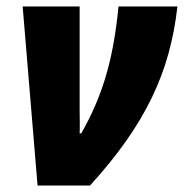

<svg xmlns="http://www.w3.org/2000/svg" viewBox="-20 -573 568 593"><path d="M96 0H258C430 -189 505 -350 528 -553H346C329 -378 293 -271 231 -161H226C227 -184 226 -210 226 -230V-553H50Z"/></svg>

Font: Noto Sans SemiCondensed Black
Style: Italic
Weight: 900
Width: 4
Italic angle: -12°
Designer: Monotype Design Team
Foundry: Monotype Imaging Inc.
Version: Version 2.013